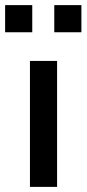

<svg xmlns="http://www.w3.org/2000/svg" viewBox="-34 -730 338 750"><path d="M83 0V-492H189V0ZM178 -604V-710H284V-604ZM-14 -604V-710H92V-604Z"/></svg>

Font: NunitoSans_10ptSemiBold
Style: Regular
Weight: 600
Designer: Vernon Adams
Foundry: Vernon Adams
Version: Version 3.101;gftools[0.9.27]